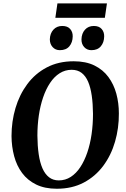

<svg xmlns="http://www.w3.org/2000/svg" viewBox="-20 -1120 754 1150"><path d="M320 10.5Q248 10.5 196.5 -14.8Q145 -40 112.5 -83.8Q80 -127.5 64.8 -184.5Q49.5 -241.5 49 -305Q49 -392.5 72.8 -472.8Q96.5 -553 143.5 -616.2Q190.5 -679.5 260.2 -716.2Q330 -753 421.5 -753Q494 -753 545.5 -727.8Q597 -702.5 629.2 -658.8Q661.5 -615 676.8 -558.8Q692 -502.5 692 -440.5Q692.5 -352.5 669 -271.2Q645.5 -190 598.5 -126.8Q551.5 -63.5 481.8 -26.5Q412 10.5 320 10.5ZM332 -39.5Q371.5 -39.5 404 -60.5Q436.5 -81.5 461.2 -119.2Q486 -157 503 -207Q520 -257 528.5 -316Q537 -375 537 -438Q536.5 -498.5 529.5 -547.2Q522.5 -596 507.8 -630.5Q493 -665 468.8 -683.5Q444.5 -702 409 -702Q370 -702 337.2 -681.2Q304.5 -660.5 279.8 -623.2Q255 -586 238 -536Q221 -486 212.5 -428Q204 -370 204 -307.5Q204.5 -246 211.8 -196.5Q219 -147 234.2 -112Q249.5 -77 273.8 -58.2Q298 -39.5 332 -39.5ZM338.5 -819.5Q312 -819.5 295.2 -838Q278.5 -856.5 278.5 -884.5Q279.5 -920 299.8 -942.2Q320 -964.5 353 -964.5Q384.5 -964.5 400.2 -946.5Q416 -928.5 415.5 -902Q415 -866 395.5 -842.8Q376 -819.5 338.5 -819.5ZM527.5 -819.5Q501 -819.5 484.2 -838Q467.5 -856.5 468 -884.5Q469 -920 489 -942.2Q509 -964.5 542 -964.5Q573 -964.5 588.8 -946.5Q604.5 -928.5 604 -902Q603.5 -866 584 -842.8Q564.5 -819.5 527.5 -819.5ZM324 -1099.5H620.5L608 -1013.5H311.5Z"/></svg>

Font: Merriweather 48pt
Style: Bold Italic
Weight: 700
Italic angle: -7.8°
Version: Version 2.101